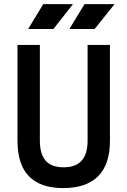

<svg xmlns="http://www.w3.org/2000/svg" viewBox="-20 -914 626 943"><path d="M291 9.8Q65.9 9.8 65.9 -222.7V-693.4H175.8V-222.7Q175.8 -157.7 204.1 -125Q232.4 -92.3 293 -92.3Q410.2 -92.3 410.2 -222.7V-693.4H520V-222.7Q520 -106.4 461.7 -48.3Q403.3 9.8 291 9.8ZM320.8 -771.5 395 -893.6H542.5L444.8 -771.5ZM118.2 -771.5 192.4 -893.6H338.4L242.2 -771.5Z"/></svg>

Font: Cascadia Mono Medium
Style: Regular
Weight: 500
Monospace: yes
Designer: Aaron Bell
Foundry: Saja Typeworks
Version: Version 2407.024